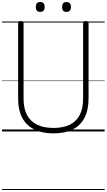

<svg xmlns="http://www.w3.org/2000/svg" viewBox="-20 -1305 1059 1906"><path d="M512 19Q426 19 360 -3.5Q294 -26 249.5 -69.5Q205 -113 182.5 -177.5Q160 -242 160 -327V-1077Q160 -1087 166.5 -1091.5Q173 -1096 187 -1096Q201 -1096 207.5 -1091.5Q214 -1087 214 -1077V-325Q214 -229 247.5 -164.5Q281 -100 347.5 -67.5Q414 -35 512 -35Q608 -35 673.5 -67.5Q739 -100 772 -164.5Q805 -229 805 -325V-1077Q805 -1087 811.5 -1091.5Q818 -1096 831 -1096Q859 -1096 859 -1077V-327Q859 -214 819.5 -137Q780 -60 702.5 -20.5Q625 19 512 19ZM379 -1187Q357 -1187 346.5 -1198.5Q336 -1210 336 -1235Q336 -1261 346.5 -1273Q357 -1285 379 -1285Q401 -1285 412 -1272.5Q423 -1260 423 -1235Q423 -1210 412 -1198.5Q401 -1187 379 -1187ZM641 -1187Q618 -1187 607.5 -1198.5Q597 -1210 597 -1235Q597 -1261 608 -1273Q619 -1285 640 -1285Q662 -1285 673 -1272.5Q684 -1260 684 -1235Q684 -1210 673 -1198.5Q662 -1187 641 -1187ZM0 571H1019V581H0ZM0 -20H1019V0H0ZM0 -505H1019V-500H0ZM0 -1091H1019V-1081H0Z"/></svg>

Font: Playwrite PT Guides
Style: Regular
Weight: 400
Designer: Veronika Burian, José Scaglione
Foundry: TypeTogether
Version: Version 1.003